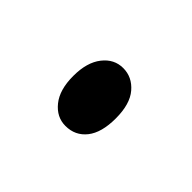

<svg xmlns="http://www.w3.org/2000/svg" viewBox="-22 -547 346 346"><g transform="rotate(-45 150.5 -374.0)"><path d="M147.5 -319.8Q111.3 -319.8 92.5 -334.7Q73.7 -349.6 73.7 -374.5Q73.7 -397 93 -412.6Q112.3 -428.2 147.5 -428.2Q182.1 -428.2 201.7 -412.8Q221.2 -397.5 221.2 -374.5Q221.2 -351.6 202.6 -335.7Q184.1 -319.8 147.5 -319.8Z"/></g></svg>

Font: Kameron SemiBold
Style: Regular
Weight: 600
Designer: Vernon Adams
Foundry: Vernon Adams
Version: Version 1.100